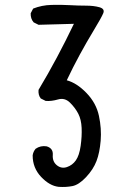

<svg xmlns="http://www.w3.org/2000/svg" viewBox="-20 -771 540 782"><path d="M219 -10Q182 -14 147.5 -50.5Q113 -87 113 -138Q115 -153 125 -165Q145 -179 170 -175Q197 -167 195 -140Q193 -113 211.5 -98Q230 -83 252.5 -90.5Q275 -98 289 -118Q303 -138 308.5 -177Q314 -216 312.5 -250Q311 -284 299 -307.5Q287 -331 265.5 -352.5Q244 -374 216.5 -366Q189 -358 166 -360L146 -370Q135 -384 137 -405Q176 -470 212 -537.5Q248 -605 281 -674L137 -670L117 -680Q104 -695 105 -717L115 -736Q150 -750 189.5 -751Q229 -752 264 -750Q299 -748 330.5 -748Q362 -748 385 -741.5Q408 -735 400.5 -717Q393 -699 363 -649.5Q333 -600 305 -548.5Q277 -497 252 -444Q293 -433 332.5 -392Q372 -351 383 -299Q394 -247 390 -198Q386 -149 373 -115Q360 -81 330.5 -49.5Q301 -18 274.5 -13Q248 -8 219 -10Z"/></svg>

Font: Kosefont JP
Style: Regular
Weight: 400
Designer: Nozomi Seto 瀬戸のぞみ
Version: Version 3.00;June 19, 2020